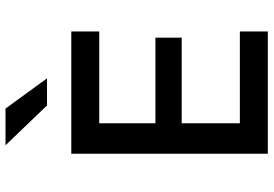

<svg xmlns="http://www.w3.org/2000/svg" viewBox="-164 -804 969 680"><g transform="rotate(-90 320.0 -464.5)"><path d="M223 -597V-398H526V-305H223V-99H548V0H115V-696H548V-597ZM286 -782 145 -929H275L382 -782Z"/></g></svg>

Font: Amiko SemiBold
Style: Regular
Weight: 600
Designer: Pablo Impallari, Rodrigo Fuenzalida, Andres Torresi
Foundry: Impallari Type
Version: Version 1.001; ttfautohint (v1.3)